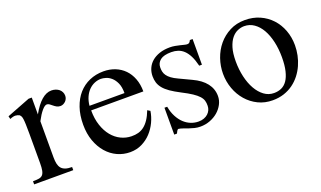

<svg xmlns="http://www.w3.org/2000/svg" viewBox="-56 -759 1790 1072"><g transform="rotate(-20 838.5 -223.0)"><path d="M340.8 -406.2Q340.8 -397.5 337.4 -389.2Q334 -380.9 327.9 -374.8Q321.8 -368.7 313.7 -364.7Q305.7 -360.8 296.4 -360.8Q284.2 -360.8 274.7 -366.2Q265.1 -371.6 257.3 -378.2Q249.5 -384.8 242.2 -390.1Q234.9 -395.5 227.1 -395.5Q214.8 -395.5 197.5 -375.2Q180.2 -355 161.6 -319.3V-104Q161.6 -83 165 -66.9Q168.5 -50.8 177.2 -40Q186 -29.3 201.4 -23.9Q216.8 -18.6 240.7 -18.6V0H8.3V-18.6Q29.3 -18.6 43.2 -20.8Q57.1 -22.9 65.2 -31.2Q73.2 -39.6 76.7 -56.2Q80.1 -72.8 80.1 -101.1V-274.4Q80.1 -309.6 79.3 -330.3Q78.6 -351.1 76.9 -362.8Q75.2 -374.5 72.3 -379.9Q69.3 -385.3 65.4 -389.6Q54.7 -395.5 41.7 -396.5Q28.8 -397.5 8.3 -388.7L3.9 -406.2L142.6 -460H161.6V-359.9Q217.3 -460 277.3 -460Q290.5 -460 302.2 -456.1Q314 -452.1 322.5 -445.1Q331.1 -438 335.9 -428Q340.8 -418 340.8 -406.2Z M758.8 -163.6Q753.9 -130.9 738.8 -98.9Q723.6 -66.9 700.2 -41.7Q676.8 -16.6 645 -1Q613.3 14.6 574.7 14.6Q535.2 14.6 499.5 -1.7Q463.9 -18.1 437.3 -48.6Q410.6 -79.1 395 -122.3Q379.4 -165.5 379.4 -218.8Q379.4 -275.4 394.8 -320.3Q410.2 -365.2 437.7 -396.5Q465.3 -427.7 503.4 -444.3Q541.5 -460.9 586.9 -460.9Q624 -460.9 655.5 -448.5Q687 -436 710 -412.6Q732.9 -389.2 745.8 -355.5Q758.8 -321.8 758.8 -279.3H448.7Q448.7 -229.5 461.9 -189.9Q475.1 -150.4 497.6 -123Q520 -95.7 549.6 -81.3Q579.1 -66.9 611.8 -66.4Q633.8 -65.9 652.6 -71Q671.4 -76.2 687.5 -88.6Q703.6 -101.1 717.5 -121.8Q731.4 -142.6 743.2 -173.3ZM656.7 -306.6Q656.7 -343.8 646 -366.9Q635.3 -390.1 620.1 -403.3Q605 -416.5 588.4 -421.4Q571.8 -426.3 559.6 -426.3Q540 -426.3 521.2 -418.5Q502.4 -410.6 487.3 -395.5Q472.2 -380.4 461.9 -357.9Q451.7 -335.4 448.7 -306.6Z M1141.6 -112.8Q1141.6 -87.4 1129.4 -64.2Q1117.2 -41 1096.7 -23.4Q1076.2 -5.9 1049.1 4.4Q1022 14.6 992.2 14.6Q974.1 14.6 957.3 10.5Q940.4 6.3 925 1Q909.7 -4.4 896.2 -9.3Q882.8 -14.2 871.6 -15.6Q866.2 -15.6 861.8 -7.8Q857.4 0 854.5 6.3H838.4V-153.3H854.5Q860.8 -119.1 874.3 -93.5Q887.7 -67.9 906 -50.5Q924.3 -33.2 946.3 -24.4Q968.3 -15.6 992.2 -15.6Q1010.3 -15.6 1024.4 -21Q1038.6 -26.4 1048.3 -35.4Q1058.1 -44.4 1063.5 -56.4Q1068.8 -68.4 1068.8 -81.5Q1069.3 -98.1 1065.2 -112.1Q1061 -126 1048.8 -139.4Q1036.6 -152.8 1014.4 -167.7Q992.2 -182.6 955.6 -201.2Q919.9 -219.7 896.7 -235.8Q873.5 -252 860.1 -268.6Q846.7 -285.2 841.3 -302.7Q835.9 -320.3 835.9 -340.8Q835.9 -365.7 845.5 -387.5Q855 -409.2 873.5 -425.3Q892.1 -441.4 919.2 -450.7Q946.3 -460 981.4 -460Q996.6 -460 1011.5 -457.3Q1026.4 -454.6 1039.6 -451.4Q1052.7 -448.2 1063 -445.6Q1073.2 -442.9 1079.1 -442.9Q1085.9 -442.9 1090.6 -445.6Q1095.2 -448.2 1101.1 -460H1117.2V-307.6H1101.1Q1092.3 -343.8 1080.1 -367.7Q1067.9 -391.6 1052.7 -405.8Q1037.6 -419.9 1019.3 -426Q1001 -432.1 980 -432.1Q935.1 -432.1 914.3 -415.8Q893.6 -399.4 893.1 -373.5Q892.6 -360.4 895.3 -347.9Q897.9 -335.4 906 -324Q914.1 -312.5 928.5 -301.8Q942.9 -291 966.3 -280.3L1038.6 -246.1Q1089.4 -222.7 1115.5 -189Q1141.6 -155.3 1141.6 -112.8Z M1642.6 -231.9Q1642.6 -203.1 1636.5 -173.6Q1630.4 -144 1618.2 -116.7Q1606 -89.4 1587.4 -65.4Q1568.8 -41.5 1544.4 -23.7Q1520 -5.9 1489.3 4.4Q1458.5 14.6 1421.9 14.6Q1375 14.6 1336.2 -4.4Q1297.4 -23.4 1269.3 -55.7Q1241.2 -87.9 1225.8 -130.4Q1210.4 -172.9 1210.4 -219.2Q1210.4 -264.6 1225.3 -307.9Q1240.2 -351.1 1268.3 -384.8Q1296.4 -418.5 1336.4 -439.2Q1376.5 -460 1426.8 -460Q1475.1 -460 1514.6 -442.4Q1554.2 -424.8 1582.8 -394Q1611.3 -363.3 1627 -321.5Q1642.6 -279.8 1642.6 -231.9ZM1551.3 -194.3Q1551.3 -244.1 1541.5 -287.1Q1531.7 -330.1 1513.7 -361.6Q1495.6 -393.1 1469.7 -411.1Q1443.8 -429.2 1411.6 -429.2Q1392.6 -429.2 1372.8 -420.9Q1353 -412.6 1336.9 -393.1Q1320.8 -373.5 1310.8 -341.1Q1300.8 -308.6 1300.8 -259.8Q1300.8 -211.9 1310.8 -168.5Q1320.8 -125 1339.4 -92.3Q1357.9 -59.6 1384 -40.3Q1410.2 -21 1442.4 -21Q1466.8 -21 1486.8 -30Q1506.8 -39.1 1521 -59.6Q1535.2 -80.1 1543.2 -113.3Q1551.3 -146.5 1551.3 -194.3Z"/></g></svg>

Font: GodaGr
Style: Regular
Weight: 400
Version: 1.0.0